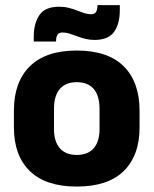

<svg xmlns="http://www.w3.org/2000/svg" viewBox="-20 -699 587 734"><path d="M273.4 14.2Q154.7 14.2 93.9 -45.2Q33.2 -104.6 33.2 -211.9V-276.5Q33.2 -385.4 94.1 -445.6Q155 -505.8 273.4 -505.8Q392.2 -505.8 452.9 -445.6Q513.5 -385.4 513.5 -276.5V-211.9Q513.5 -104.6 453 -45.2Q392.6 14.2 273.4 14.2ZM273.4 -106.7Q316.2 -106.7 338.3 -132.3Q360.5 -157.9 360.5 -205.5V-283.2Q360.5 -332.8 338.3 -358.9Q316.2 -384.9 273.4 -384.9Q231 -384.9 208.7 -358.9Q186.4 -332.8 186.4 -283.2V-205.5Q186.4 -157.9 208.7 -132.3Q231 -106.7 273.4 -106.7ZM341 -546.3Q323 -546.3 306.2 -550.5Q289.4 -554.7 274.2 -560.6Q258.9 -566.4 245.3 -570.6Q231.6 -574.8 220 -574.8Q205.8 -574.8 200.2 -566.9Q194.6 -558.9 194.3 -542.6V-540.1H109.1V-559.2Q109.1 -609.7 130.7 -641.5Q152.3 -673.3 206.3 -673.3Q225.8 -673.3 242.8 -669Q259.8 -664.7 274.6 -658.9Q289.4 -653.1 302.6 -648.8Q315.9 -644.6 327.5 -644.6Q341.5 -644.6 346.8 -652.8Q352.2 -661 352.5 -677V-679.4H438V-659.2Q438 -608.5 416.3 -577.4Q394.5 -546.3 341 -546.3Z"/></svg>

Font: Anek Malayalam Medium
Style: Regular
Weight: 500
Designer: Maithili Shingre (Malayalam) & Yesha Goshar (Latin)
Foundry: Ek Type
Version: Version 1.003